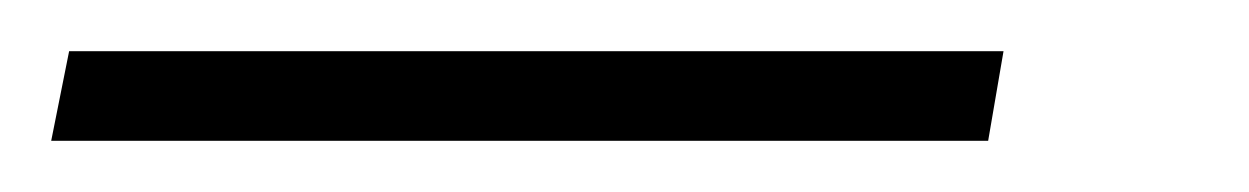

<svg xmlns="http://www.w3.org/2000/svg" viewBox="-37 -20 488 75"><path d="M-17 35 -10 0H355L349 35Z"/></svg>

Font: Livvic ExtraLight
Style: Italic
Weight: 275
Italic angle: -10°
Designer: Jacques Le Bailly, Baron von Fonthausen
Version: Version 1.001; ttfautohint (v1.8.2)